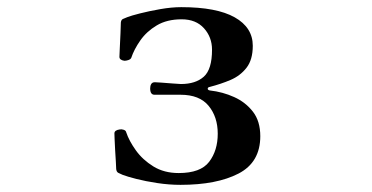

<svg xmlns="http://www.w3.org/2000/svg" viewBox="-20 -505 1040 537"><path d="M485 12Q453 12 420 7Q387 2 361.5 -4.5Q336 -11 323 -16Q316 -19 311 -21.5Q306 -24 305 -32Q305 -38 304 -53Q303 -68 302 -85.5Q301 -103 300.5 -116.5Q300 -130 300 -132Q300 -141 315 -143Q320 -144 326 -142Q332 -140 333 -135Q341 -111 360 -84.5Q379 -58 409 -39.5Q439 -21 480 -21Q541 -21 565 -52.5Q589 -84 589 -131Q589 -178 563.5 -209Q538 -240 485 -240H412Q400 -240 400 -258Q400 -265 403 -270Q406 -275 413 -275Q415 -275 430.5 -274Q446 -273 463 -271.5Q480 -270 486 -270Q527 -270 550 -290.5Q573 -311 573 -366Q573 -401 550.5 -426Q528 -451 488 -451Q447 -451 418.5 -434Q390 -417 372.5 -392Q355 -367 347 -343Q345 -339 339 -337Q333 -335 328 -335Q314 -337 314 -346Q314 -349 315 -369.5Q316 -390 317 -412Q318 -434 318 -442Q319 -450 324 -452Q329 -454 336 -457Q346 -461 371.5 -467.5Q397 -474 428.5 -479.5Q460 -485 487 -485Q586 -485 636.5 -456.5Q687 -428 687 -377Q687 -338 669.5 -315.5Q652 -293 625 -281.5Q598 -270 567 -262Q561 -261 561 -257Q561 -253 567 -252Q603 -248 635 -233.5Q667 -219 687.5 -192.5Q708 -166 708 -124Q708 -51 647 -19.5Q586 12 485 12Z"/></svg>

Font: Zen Old Mincho Black
Style: Regular
Weight: 900
Designer: Yoshimichi Ohira
Foundry: Positype
Version: Version 1.001